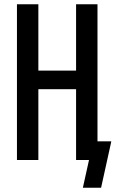

<svg xmlns="http://www.w3.org/2000/svg" viewBox="-20 -755 545 906"><path d="M371 131 400 0H339V-334H161V0H60V-735H161V-422H339V-735H440V-88H505L504 -82L457 131Z"/></svg>

Font: Zed Mono Semibold
Style: Regular
Weight: 600
Monospace: yes
Designer: Belleve Invis
Foundry: Belleve Invis
Version: Version 1.0.0; ttfautohint (v1.8.4)